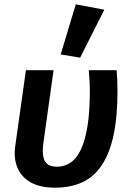

<svg xmlns="http://www.w3.org/2000/svg" viewBox="-20 -854 604 889"><path d="M261 -602 331 -834 463 -809 351 -587ZM520 -529Q522 -506 523 -482Q524 -458 524 -433Q524 -312 505.5 -227Q487 -142 450.5 -88Q414 -34 360 -9.5Q306 15 234 15Q144 15 96 -28Q48 -71 48 -146Q48 -163 51 -181L100 -529H228L181 -193Q178 -172 178 -156Q178 -117 194 -99.5Q210 -82 244 -82Q278 -82 306 -100.5Q334 -119 354 -160.5Q374 -202 385 -269.5Q396 -337 396 -435Q396 -458 394.5 -481.5Q393 -505 391 -529Z"/></svg>

Font: Xgbmvzvtohvqztyvzapvmeyoton
Style: Regular
Weight: 500
Italic angle: -8°
Designer: Carrois Corporate & Edenspiekermann
Foundry: Carrois Corporate GbR & Edenspiekermann AG
Version: Version 2.001